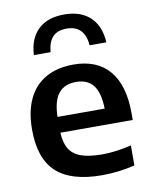

<svg xmlns="http://www.w3.org/2000/svg" viewBox="-90 -873 757 950"><g transform="rotate(-10 289.0 -398.0)"><path d="M542 -233H178.5Q181 -181 200.2 -150.2Q219.5 -119.5 259.5 -105.5Q299.5 -91.5 365.5 -91.5Q431 -91.5 511 -110.5V-10Q428 10 346 10Q191.5 10 117.2 -58Q43 -126 43 -272Q43 -362.5 73.2 -425.8Q103.5 -489 161 -521.5Q218.5 -554 300 -554Q418 -554 480 -480.8Q542 -407.5 542 -268ZM178 -312.5H415Q413 -393.5 384 -430.2Q355 -467 298 -467Q240 -467 210 -430.2Q180 -393.5 178 -312.5ZM297.5 -806Q381.5 -806 428.8 -760.8Q476 -715.5 480 -634H396Q388 -735 297.5 -735Q251 -735 227.5 -709.5Q204 -684 200 -634H116Q120 -716 166.8 -761Q213.5 -806 297.5 -806Z"/></g></svg>

Font: Encode Sans Semi Expanded SmBd
Style: Regular
Weight: 600
Width: 6
Designer: Multiple Designers
Foundry: Impallari Type
Version: Version 2.000